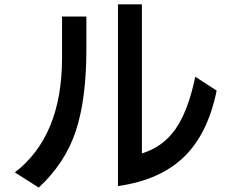

<svg xmlns="http://www.w3.org/2000/svg" viewBox="-20 -806 1040 878"><path d="M47.9 -17.6Q263.7 -183.6 263.7 -541V-730.5H375V-580.1Q375 -353.5 326.7 -207Q278.3 -60.5 157.2 51.8ZM519.5 44.9V-786.1H628.9V-104.5Q725.6 -133.8 783.2 -216.8Q840.8 -299.8 873 -455.1L970.7 -391.6Q930.7 -194.3 821.3 -88.4Q711.9 17.6 519.5 44.9Z"/></svg>

Font: GenEi M Gothic v2 Medium
Style: Regular
Weight: 500
Version: Version 2.0